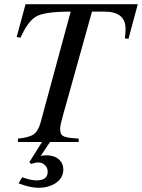

<svg xmlns="http://www.w3.org/2000/svg" viewBox="-20 -673 673 910"><path d="M179 0H65V-16Q117 -21 139 -36Q161 -51 172 -91L315 -618Q196 -618 154.5 -596.5Q113 -575 77 -494L59 -498L101 -653H633L589 -489L572 -491Q575 -516 575 -537Q575 -618 474 -618H416L279 -128Q265 -79 265 -62Q265 -39 276 -30.5Q287 -22 318 -19L353 -16V0H217L173 66Q188 63 198 63Q236 63 258 81.5Q280 100 280 131Q280 169 246.5 193Q213 217 161 217Q123 217 68 196L85 167Q126 182 153 182Q206 182 206 141Q206 122 193 109.5Q180 97 160 97Q148 97 128 104L119 96Z"/></svg>

Font: STIX MathJax Latin
Style: Italic
Weight: 400
Italic angle: -16.33°
Designer: MicroPress Inc., with final additions and corrections provided by Coen Hoffman, Elsevier (retired)
Version: Version 1.1.1